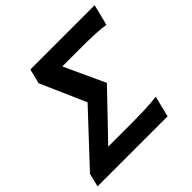

<svg xmlns="http://www.w3.org/2000/svg" viewBox="-177 -873 1041 1041"><g transform="rotate(-45 343.0 -353.0)"><path d="M195.8 -111.3H354.5Q426.8 -111.3 482.7 -113.5Q538.6 -115.7 569.3 -120.6L539.6 0H2.4L21.5 -77.1L286.6 -360.4L171.9 -621.1L192.9 -705.6H686L655.8 -585Q640.1 -587.9 620.4 -589.8Q600.6 -591.8 575 -593Q549.3 -594.2 517.3 -594.5Q485.4 -594.7 445.8 -594.7H327.1L435.1 -360.8Z"/></g></svg>

Font: Andika New Basic
Style: Bold Italic
Weight: 700
Italic angle: -14°
Designer: Victor Gaultney, Annie Olsen, Pablo Ugerman
Foundry: SIL International
Version: Version 5.500